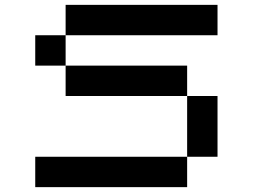

<svg xmlns="http://www.w3.org/2000/svg" viewBox="-20 -895 1040 790"><path d="M125 -125V-250H875V-500H250V-875H875V-750H125V-625H750V-125Z"/></svg>

Font: Picon
Style: Regular
Weight: 400
Designer: yne
Foundry: yne
Version: Version 21.02.27; git-deadbeef-release